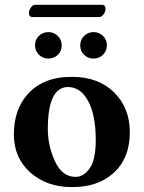

<svg xmlns="http://www.w3.org/2000/svg" viewBox="-20 -760 591 790"><path d="M388.2 -689.9H113.8Q98.6 -689.9 99.1 -708Q99.1 -717.8 107.2 -729Q115.2 -740.2 124 -740.2H399.9Q414.1 -740.2 414.1 -723.1Q414.1 -711.9 406 -700.9Q397.9 -689.9 388.2 -689.9ZM419.9 -573.2Q419.9 -551.3 404.1 -535.2Q388.2 -519 365 -519Q341.8 -519 325.9 -534.4Q310.1 -549.8 310.1 -573Q310.1 -596.2 325.9 -612.1Q341.8 -627.9 365 -627.9Q388.2 -627.9 404.1 -612.1Q419.9 -596.2 419.9 -573.2ZM124 -573.2Q124 -596.2 139.9 -612.1Q155.8 -627.9 179 -627.9Q202.1 -627.9 218 -612.1Q233.9 -596.2 233.9 -573Q233.9 -549.8 218 -534.4Q202.1 -519 179 -519Q155.8 -519 139.9 -535.2Q124 -551.3 124 -573.2ZM259.8 -401.9Q176.8 -401.9 176.8 -229Q176.8 -160.2 206.3 -96.2Q235.8 -32.2 291 -32.2Q324.2 -32.2 349.1 -67.6Q374 -103 374 -184.1Q374 -286.1 342.8 -344Q311.5 -401.9 259.8 -401.9ZM37.1 -207Q37.1 -307.1 91.8 -370.1Q156.2 -444.3 275.9 -443.8Q384.8 -443.8 449.5 -379.9Q514.2 -315.9 514.2 -215.8Q514.2 -107.9 445.8 -46.9Q381.8 10.3 274.9 9.8Q172.9 9.8 105 -50Q37.1 -109.9 37.1 -207Z"/></svg>

Font: Linux Libertine
Style: Bold
Weight: 700
Designer: Philipp H. Poll
Foundry: Philipp H. Poll
Version: Version 5.0.3